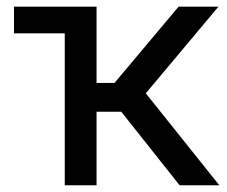

<svg xmlns="http://www.w3.org/2000/svg" viewBox="-20 -549 674 569"><path d="M21.5 -450.2V-529.3H218.8V-450.2ZM171.9 0V-529.3H266.1V-303.2H319.3L509.3 -529.3H627.4L412.1 -272.5L629.9 0H512.2L339.4 -217.8H266.1V0Z"/></svg>

Font: Inter Cardless Tabular
Style: Regular
Weight: 400
Designer: Rasmus Andersson
Foundry: rsms
Version: Version 4.000;git-4fc901f